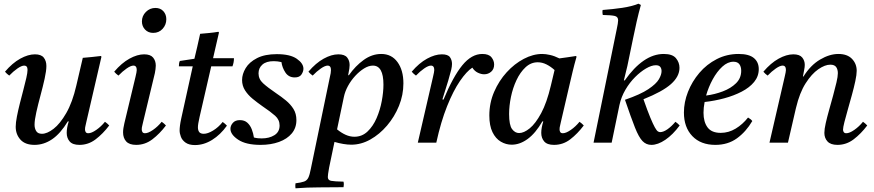

<svg xmlns="http://www.w3.org/2000/svg" viewBox="-20 -772 4730 1039"><path d="M393 -309 428 -459Q452 -461 477 -463.5Q502 -466 526 -469L529 -465L447 -111Q446 -104 443 -93Q440 -82 440 -72Q440 -63 444 -57Q448 -51 458 -51Q475 -51 501 -69Q527 -87 548 -113Q561 -104 571 -93Q537 -48 497.5 -18Q458 12 410 12Q373 12 357 -6.5Q341 -25 341 -53Q341 -81 352 -115H347Q307 -49 262 -18.5Q217 12 167 12Q116 12 90.5 -16.5Q65 -45 65 -86Q65 -108 71.5 -141.5Q78 -175 87.5 -212.5Q97 -250 106.5 -286Q116 -322 122.5 -350.5Q129 -379 129 -394Q129 -417 111 -417Q97 -417 74.5 -401.5Q52 -386 30 -363Q23 -368 17.5 -373Q12 -378 7 -384Q47 -431 89.5 -454.5Q132 -478 169 -478Q203 -478 217 -460Q231 -442 231 -415Q231 -389 221.5 -346Q212 -303 199 -255Q186 -207 176.5 -164.5Q167 -122 167 -97Q167 -77 176 -62.5Q185 -48 207 -48Q235 -48 270 -75Q305 -102 338.5 -160Q372 -218 393 -309Z M855 -113Q868 -104 878 -93Q844 -48 804.5 -18Q765 12 717 12Q680 12 663 -6.5Q646 -25 646 -56Q646 -67 648 -79.5Q650 -92 653 -105L713 -355Q720 -384 720 -393Q720 -417 702 -417Q688 -417 665.5 -401.5Q643 -386 621 -363Q614 -368 608.5 -373Q603 -378 598 -384Q638 -431 680.5 -454.5Q723 -478 760 -478Q794 -478 808.5 -460.5Q823 -443 823 -417Q823 -408 821.5 -397.5Q820 -387 818 -376L754 -110Q753 -103 750 -92.5Q747 -82 747 -72Q747 -63 751 -57Q755 -51 765 -51Q782 -51 808 -69Q834 -87 855 -113ZM809 -594Q782 -594 765 -612Q748 -630 748 -656Q748 -686 769.5 -707.5Q791 -729 821 -729Q848 -729 864 -711.5Q880 -694 880 -668Q880 -638 860 -616Q840 -594 809 -594Z M1238 -413H1123L1060 -139Q1051 -100 1051 -83Q1051 -67 1058 -57.5Q1065 -48 1083 -48Q1104 -48 1133 -65.5Q1162 -83 1185 -112Q1198 -103 1208 -92Q1173 -43 1128 -15Q1083 13 1035 13Q1003 13 984.5 0Q966 -13 959 -31.5Q952 -50 952 -66Q952 -77 954 -93Q956 -109 961 -132L1023 -413H948Q948 -421 949 -428Q950 -435 953 -442L1032 -454Q1039 -483 1047.5 -519.5Q1056 -556 1063 -589Q1087 -591 1112.5 -593.5Q1138 -596 1162 -600L1165 -596Q1158 -566 1151 -535.5Q1144 -505 1133 -457H1246Q1246 -445 1244 -434.5Q1242 -424 1238 -413Z M1390 12Q1311 12 1269 -16Q1227 -44 1227 -75Q1227 -92 1240 -107Q1253 -122 1278 -122Q1303 -122 1318.5 -108Q1334 -94 1342.5 -72Q1351 -50 1354 -28Q1365 -25 1375.5 -24Q1386 -23 1396 -23Q1437 -23 1465 -40.5Q1493 -58 1493 -93Q1493 -124 1469 -145.5Q1445 -167 1399 -198Q1372 -217 1347 -237.5Q1322 -258 1306 -283Q1290 -308 1290 -339Q1290 -371 1309.5 -403.5Q1329 -436 1371 -457.5Q1413 -479 1478 -479Q1550 -479 1586 -454Q1622 -429 1622 -400Q1622 -385 1611.5 -369Q1601 -353 1575 -353Q1542 -353 1524.5 -379.5Q1507 -406 1503 -436Q1482 -441 1461 -441Q1421 -441 1400 -422.5Q1379 -404 1379 -375Q1379 -344 1403.5 -321.5Q1428 -299 1475 -267Q1502 -249 1527 -228.5Q1552 -208 1568 -182.5Q1584 -157 1584 -122Q1584 -80 1559 -50Q1534 -20 1490 -4Q1446 12 1390 12Z M1790 -4 1761 135Q1757 157 1755.5 168.5Q1754 180 1754 186Q1754 203 1771.5 206.5Q1789 210 1839 211Q1841 219 1840.5 227.5Q1840 236 1839 241Q1771 242 1707 242Q1643 242 1579 247Q1578 242 1578 234Q1578 226 1579 220Q1610 216 1625.5 210.5Q1641 205 1648.5 189.5Q1656 174 1662 142L1763 -345Q1768 -365 1769.5 -376Q1771 -387 1771 -393Q1771 -417 1753 -417Q1739 -417 1716.5 -401.5Q1694 -386 1672 -363Q1665 -368 1659.5 -373Q1654 -378 1649 -384Q1689 -431 1731.5 -454.5Q1774 -478 1811 -478Q1845 -478 1858.5 -461Q1872 -444 1872 -420Q1872 -412 1870.5 -401Q1869 -390 1864 -365H1868Q1903 -415 1948 -447.5Q1993 -480 2043 -480Q2099 -480 2131 -436Q2163 -392 2163 -321Q2163 -258 2139 -199Q2115 -140 2074.5 -92.5Q2034 -45 1984 -17Q1934 11 1881 11Q1861 11 1837.5 7Q1814 3 1790 -4ZM1841 -248 1804 -72Q1827 -53 1850.5 -42.5Q1874 -32 1898 -32Q1939 -32 1969 -60.5Q1999 -89 2018 -133Q2037 -177 2046 -225.5Q2055 -274 2055 -314Q2055 -417 1998 -417Q1975 -417 1950 -401.5Q1925 -386 1902 -361Q1879 -336 1863 -306.5Q1847 -277 1841 -248Q1841 -248 1841 -248Z M2341 0H2241L2323 -355Q2330 -384 2330 -393Q2330 -417 2312 -417Q2298 -417 2275.5 -401.5Q2253 -386 2231 -363Q2224 -368 2218.5 -373Q2213 -378 2208 -384Q2248 -431 2291 -454.5Q2334 -478 2371 -478Q2404 -478 2415 -462.5Q2426 -447 2426 -426Q2426 -413 2422 -395.5Q2418 -378 2406 -337L2374 -234L2380 -233Q2432 -358 2482 -419Q2532 -480 2590 -480Q2625 -480 2639.5 -462Q2654 -444 2654 -423Q2654 -398 2638 -384Q2622 -370 2600 -370Q2584 -370 2566 -378.5Q2548 -387 2536 -406Q2505 -386 2469 -333.5Q2433 -281 2399.5 -197.5Q2366 -114 2341 0Z M2749 11Q2718 11 2690 -5.5Q2662 -22 2645 -57Q2628 -92 2628 -147Q2628 -215 2654 -275Q2680 -335 2722 -381Q2764 -427 2814.5 -453.5Q2865 -480 2914 -480Q2933 -480 2957 -474.5Q2981 -469 3007 -456Q3028 -459 3050.5 -462Q3073 -465 3097 -469L3100 -465Q3088 -423 3079 -385.5Q3070 -348 3061 -309L3015 -111Q3014 -104 3011 -93Q3008 -82 3008 -72Q3008 -63 3012 -57Q3016 -51 3026 -51Q3043 -51 3069 -69Q3095 -87 3116 -113Q3129 -104 3139 -93Q3105 -48 3066 -18Q3027 12 2978 12Q2941 12 2925 -6.5Q2909 -25 2909 -53Q2909 -80 2920 -115H2915Q2878 -51 2835.5 -20Q2793 11 2749 11ZM2981 -393Q2960 -412 2937 -423.5Q2914 -435 2890 -435Q2853 -435 2824 -408Q2795 -381 2775 -338.5Q2755 -296 2745 -247.5Q2735 -199 2735 -155Q2735 -95 2751 -73.5Q2767 -52 2789 -52Q2815 -52 2846.5 -77.5Q2878 -103 2908.5 -159.5Q2939 -216 2961 -309Z M3290 0H3192L3318 -617Q3321 -631 3323 -643Q3325 -655 3325 -662Q3325 -681 3307.5 -685.5Q3290 -690 3242 -691Q3241 -695 3240.5 -699.5Q3240 -704 3240 -708Q3240 -714 3241 -718Q3295 -722 3346.5 -729.5Q3398 -737 3435 -752L3448 -745Q3436 -702 3425.5 -656Q3415 -610 3406 -565L3375 -415L3356 -337H3361Q3410 -407 3463 -443.5Q3516 -480 3572 -480Q3619 -480 3638 -457Q3657 -434 3657 -405Q3657 -358 3611 -317Q3565 -276 3462 -235Q3484 -172 3499 -136Q3514 -100 3523.5 -83Q3533 -66 3539.5 -61.5Q3546 -57 3552 -57Q3570 -57 3592 -72.5Q3614 -88 3635 -113Q3648 -104 3658 -93Q3621 -43 3580.5 -15.5Q3540 12 3505 12Q3477 12 3457 -8.5Q3437 -29 3416 -82Q3395 -135 3362 -232Q3446 -261 3488.5 -289.5Q3531 -318 3545.5 -343Q3560 -368 3560 -387Q3560 -401 3553 -410Q3546 -419 3529 -419Q3506 -419 3476 -401.5Q3446 -384 3416.5 -354.5Q3387 -325 3364.5 -286.5Q3342 -248 3333 -207L3332 -203Z M4086 -398Q4086 -359 4061 -328.5Q4036 -298 3993.5 -276Q3951 -254 3899 -240Q3847 -226 3793 -220Q3787 -189 3787 -162Q3787 -112 3809 -82.5Q3831 -53 3880 -53Q3923 -53 3961 -76Q3999 -99 4028 -136Q4044 -127 4051 -117Q4017 -59 3968 -23.5Q3919 12 3851 12Q3772 12 3726.5 -35.5Q3681 -83 3681 -163Q3681 -219 3703 -275Q3725 -331 3764.5 -377.5Q3804 -424 3858.5 -452Q3913 -480 3977 -480Q4033 -480 4059.5 -458Q4086 -436 4086 -398ZM3801 -255Q3848 -261 3891.5 -277.5Q3935 -294 3963 -321.5Q3991 -349 3991 -389Q3991 -411 3981 -424.5Q3971 -438 3949 -438Q3918 -438 3889 -411.5Q3860 -385 3837 -343Q3814 -301 3801 -255Z M4286 -182 4244 0H4144L4226 -355Q4233 -384 4233 -393Q4233 -417 4215 -417Q4201 -417 4178.5 -401.5Q4156 -386 4134 -363Q4127 -368 4121.5 -373Q4116 -378 4111 -384Q4151 -431 4193.5 -454.5Q4236 -478 4273 -478Q4307 -478 4321 -461Q4335 -444 4335 -421Q4335 -409 4331.5 -392.5Q4328 -376 4325 -358H4328Q4366 -419 4417.5 -449.5Q4469 -480 4517 -480Q4565 -480 4590.5 -453.5Q4616 -427 4616 -389Q4616 -368 4608.5 -333Q4601 -298 4590 -258Q4579 -218 4568 -179.5Q4557 -141 4549.5 -111.5Q4542 -82 4542 -70Q4542 -63 4546 -57Q4550 -51 4560 -51Q4577 -51 4603 -69Q4629 -87 4650 -113Q4663 -104 4673 -93Q4639 -48 4599.5 -18Q4560 12 4512 12Q4475 12 4458 -6.5Q4441 -25 4441 -53Q4441 -73 4448.5 -106Q4456 -139 4467 -178Q4478 -217 4488.5 -255.5Q4499 -294 4506.5 -326Q4514 -358 4514 -376Q4514 -396 4505 -409Q4496 -422 4473 -422Q4444 -422 4408 -397Q4372 -372 4339.5 -321Q4307 -270 4288 -190Z"/></svg>

Font: Tiro Gurmukhi
Style: Italic
Weight: 400
Italic angle: -11°
Designer: Gurmukhi: John Hudson & Fiona Ross, assisted by Paul Hanslow. Latin: John Hudson with Paul Hanslow, assisted by Kaja Soj
Foundry: Tiro Typeworks Ltd.
Version: Version 1.52